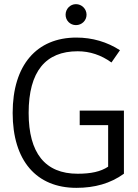

<svg xmlns="http://www.w3.org/2000/svg" viewBox="-20 -893 666 925"><path d="M346 -873C318 -873 296 -850 296 -822C296 -794 318 -772 346 -772C374 -772 397 -794 397 -822C397 -850 374 -873 346 -873ZM501 -90C465 -66 418 -56 354 -56C197 -56 118 -156 118 -349C118 -549 200 -646 354 -646C413 -646 467 -628 517 -592L558 -651C496 -691 425 -712 348 -712C157 -712 41 -580 41 -349C41 -118 156 12 348 12C436 12 512 -9 577 -56V-360H364V-290H501Z"/></svg>

Font: Mint Spirit
Style: Regular
Weight: 400
Designer: HARENDAL Hirwen
Foundry: Arkandis Digital Foundry.
Version: Version 1.004;FFEdit